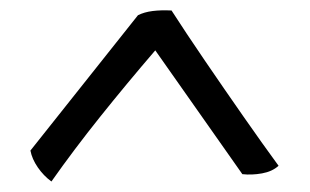

<svg xmlns="http://www.w3.org/2000/svg" viewBox="-20 -721 590 366"><path d="M276 -625Q221 -561 171 -498.5Q121 -436 78 -375Q63 -386 52 -402Q41 -418 38 -434L243 -692Q255 -698 271 -700Q287 -702 307 -701Q334 -659 370.5 -605.5Q407 -552 444 -499Q481 -446 511 -405Q499 -394 479.5 -390.5Q460 -387 442 -389Z"/></svg>

Font: Vollkorn
Style: Bold
Weight: 700
Designer: Friedrich Althausen
Foundry: Friedrich Althausen
Version: Version 5.000